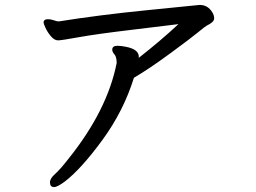

<svg xmlns="http://www.w3.org/2000/svg" viewBox="-20 -708 1040 780"><path d="M200 52Q183 52 183 33Q183 17 203.5 -1Q224 -19 259 -64Q416 -260 454 -452Q454 -477 445 -487Q436 -497 436 -506Q436 -522 457 -522Q472 -522 491 -518Q544 -508 544 -477V-472Q545 -472 545 -474Q633 -543 705 -610Q659 -604 516 -587Q373 -570 301 -557Q229 -544 216 -544Q201 -544 187 -560.5Q173 -577 165 -594.5Q157 -612 157 -616Q157 -630 175 -630Q187 -630 199 -625.5Q211 -621 219 -621Q381 -647 576.5 -666.5Q772 -686 791 -688Q825 -688 843 -657Q850 -646 850 -633Q850 -618 820 -604Q814 -601 785.5 -577.5Q757 -554 672 -491.5Q587 -429 524 -392Q482 -257 396.5 -140Q311 -23 244 29Q213 52 200 52Z"/></svg>

Font: LXGW WenKai Lite
Style: Bold
Weight: 700
Designer: LXGW / Fontworks Inc.
Foundry: LXGW / Fontworks Inc.
Version: Version 1.330;April 28, 2024